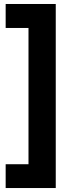

<svg xmlns="http://www.w3.org/2000/svg" viewBox="-20 -823 328 977"><path d="M8.8 133.8V12.7H125V-680.7H8.8V-802.7H263.7V133.8Z"/></svg>

Font: Pretendard GOV ExtraBold
Style: Regular
Weight: 800
Designer: Base glyphs from Inter by Rasmus Andersson; Hangeul glyphs from Noto Sans CJK(Source Han Sans) by Jang Soo-young and Kan
Foundry: Kil Hyung-jin
Version: Version 1.309